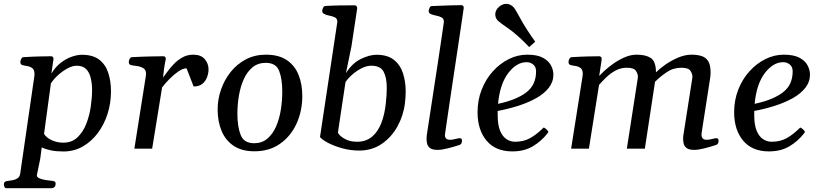

<svg xmlns="http://www.w3.org/2000/svg" viewBox="-61 -783 4319 1011"><path d="M-27.3 208Q-35.2 208 -37.8 200.7Q-40.5 193.4 -40.5 188Q-40.5 178.7 -35.6 174.8Q-30.8 170.9 -21 169.9Q-8.8 168.5 5.9 165.8Q20.5 163.1 31.7 155.5Q43 147.9 45.4 131.3L119.6 -379.9Q120.1 -383.3 120.4 -386.5Q120.6 -389.6 120.6 -392.6Q120.6 -416 108.6 -424.6Q96.7 -433.1 81.3 -435.3Q65.9 -437.5 55.2 -440.9Q50.3 -442.9 48.1 -447Q45.9 -451.2 46.4 -460.4Q47.4 -466.3 51.3 -473.9Q55.2 -481.4 61 -481.9Q108.9 -484.9 148.4 -485.8Q188 -486.8 208.5 -486.8Q212.4 -486.8 216.6 -483.9Q220.7 -481 220.7 -472.2L209.5 -395.5Q231 -431.2 259.5 -452.9Q288.1 -474.6 317.4 -484.6Q346.7 -494.6 369.6 -494.6Q428.7 -494.6 462.2 -468.3Q495.6 -441.9 509.5 -398.2Q523.4 -354.5 523.4 -301.8Q523.4 -240.2 505.4 -183.6Q487.3 -127 453.9 -82.3Q420.4 -37.6 374.5 -11.5Q328.6 14.6 273.4 14.6Q235.4 14.6 207.3 8.8Q179.2 2.9 158.7 -6.8L150.9 52.7L133.3 138.7Q131.8 149.4 145.3 155.5Q158.7 161.6 178.7 164.8Q198.7 168 217.8 169.9Q231.9 171.4 231.9 183.1Q231.9 196.8 225.3 202.4Q218.8 208 211.9 208ZM272 -31.7Q317.4 -31.7 346.9 -59.8Q376.5 -87.9 393.3 -131.1Q410.2 -174.3 417 -221.9Q423.8 -269.5 423.8 -308.1Q423.8 -341.3 417.2 -370.8Q410.6 -400.4 393.1 -418.7Q375.5 -437 342.3 -437Q321.3 -437 295.4 -423.3Q269.5 -409.7 245.8 -388.4Q222.2 -367.2 207 -343.8L170.9 -77.6Q185.5 -56.2 213.1 -43.9Q240.7 -31.7 272 -31.7Z M797.4 -374.5Q805.7 -384.8 819.6 -404.3Q833.5 -423.8 853.5 -444.8Q873.5 -465.8 899.2 -480.5Q924.8 -495.1 956.5 -495.1Q997.1 -495.1 1017.1 -471.7Q1037.1 -448.2 1037.1 -417.5Q1037.1 -398.9 1029.8 -377.9Q1022.5 -356.9 1005.4 -342.3Q988.3 -327.6 958.5 -327.6L921.4 -423.3Q901.9 -423.3 877.7 -406.5Q853.5 -389.6 830.6 -366.2Q807.6 -342.8 792.5 -322.8L740.2 0H646.5L706.5 -379.9Q708 -388.2 708 -394Q708 -416.5 692.1 -425Q676.3 -433.6 656.7 -435.8Q637.2 -438 626.5 -440.9Q617.2 -445.3 617.2 -455.6Q617.2 -465.3 621.8 -473.4Q626.5 -481.4 632.3 -481.9Q686.5 -484.9 732.9 -485.8Q779.3 -486.8 799.8 -486.8Q803.7 -486.8 807.9 -483.9Q812 -481 812 -472.2Q812 -472.2 807.4 -449.2Q802.7 -426.3 797.4 -374.5Z M1085 -207Q1085 -260.3 1102.8 -311.5Q1120.6 -362.8 1153.8 -404.3Q1187 -445.8 1233.9 -470.5Q1280.8 -495.1 1338.9 -495.1Q1407.2 -495.1 1449.5 -466.3Q1491.7 -437.5 1511.2 -388.4Q1530.8 -339.4 1530.8 -277.3Q1530.8 -198.7 1500.5 -132.3Q1470.2 -65.9 1413.8 -26.1Q1357.4 13.7 1278.8 13.7Q1212.4 13.7 1169.4 -15.1Q1126.5 -43.9 1105.7 -93.8Q1085 -143.6 1085 -207ZM1276.9 -28.8Q1317.9 -28.8 1346.2 -52.5Q1374.5 -76.2 1392.1 -115.7Q1409.7 -155.3 1417.5 -203.6Q1425.3 -252 1425.3 -301.3Q1425.3 -368.2 1408.7 -410.2Q1392.1 -452.1 1338.4 -452.1Q1297.4 -452.1 1268.8 -428.7Q1240.2 -405.3 1222.7 -366.2Q1205.1 -327.1 1197 -279.5Q1189 -231.9 1189 -183.6Q1189 -115.7 1206.3 -72.3Q1223.6 -28.8 1276.9 -28.8Z M1624 -61.5 1715.3 -668Q1715.3 -685.5 1702.4 -691.7Q1689.5 -697.8 1672.9 -700.7Q1656.2 -703.6 1644.5 -710.4Q1642.1 -711.9 1640.1 -713.9Q1638.2 -715.8 1637 -718.8Q1635.7 -721.7 1635.7 -726.6Q1635.7 -731.9 1640.1 -741.5Q1644.5 -751 1651.4 -751.5Q1690.4 -753.9 1726.6 -754.4Q1762.7 -754.9 1787.1 -754.9Q1793 -754.9 1798.3 -754.9Q1803.7 -754.9 1807.6 -754.9Q1811.5 -754.9 1815.7 -751.2Q1819.8 -747.6 1819.8 -739.3Q1819.8 -738.8 1819.6 -737.5Q1819.3 -736.3 1819.3 -735.4L1789.6 -539.1L1760.7 -397.9Q1793.9 -450.7 1839.4 -472.7Q1884.8 -494.6 1921.4 -494.6Q1979.5 -494.6 2013.2 -467.8Q2046.9 -440.9 2061 -397Q2075.2 -353 2075.2 -301.3Q2075.2 -272.9 2071.3 -240.2Q2063.5 -174.8 2032 -117.7Q2000.5 -60.5 1949.2 -25.4Q1897.9 9.8 1830.1 9.8Q1783.7 9.8 1740.2 -2.4Q1696.8 -14.6 1665.5 -31.2Q1634.3 -47.9 1624 -61.5ZM1758.3 -351.1 1718.3 -84.5Q1725.6 -68.4 1752.9 -52.5Q1780.3 -36.6 1818.8 -36.6Q1866.2 -36.6 1897.7 -63Q1929.2 -89.4 1947 -135.5Q1964.8 -181.6 1970.7 -240.2Q1973.1 -262.2 1974.4 -282.5Q1975.6 -302.7 1975.6 -320.8Q1975.6 -374.5 1958.7 -405.8Q1941.9 -437 1894 -437Q1870.1 -437 1844 -424.1Q1817.9 -411.1 1795.2 -391.4Q1772.5 -371.6 1758.3 -351.1Z M2186 -69.3Q2187.5 -79.6 2193.1 -116.2Q2198.7 -152.8 2207 -206.5Q2215.3 -260.3 2224.6 -321.8Q2233.9 -383.3 2243.2 -443.6Q2252.4 -503.9 2259.8 -554Q2267.1 -604 2271.7 -635Q2276.4 -666 2276.4 -668Q2276.4 -684.6 2264.2 -691.2Q2252 -697.8 2236.3 -700.7Q2220.7 -703.6 2208.5 -708.3Q2196.3 -712.9 2196.3 -725.1Q2196.3 -729.5 2200.2 -740Q2204.1 -750.5 2211.9 -751Q2261.2 -753.4 2304.4 -754.6Q2347.7 -755.9 2368.7 -755.9Q2372.6 -755.9 2376.7 -752.9Q2380.9 -750 2380.9 -741.2Q2380.9 -740.7 2376.7 -712.4Q2372.6 -684.1 2365.5 -636.7Q2358.4 -589.4 2349.6 -530.3Q2340.8 -471.2 2331.3 -408.2Q2321.8 -345.2 2313 -285.9Q2304.2 -226.6 2297.1 -178.7Q2290 -130.9 2285.9 -102.1Q2281.7 -73.2 2281.7 -71.8Q2281.7 -61 2287.8 -54Q2293.9 -46.9 2310.5 -46.9Q2320.8 -46.9 2336.4 -51Q2352.1 -55.2 2359.4 -55.2Q2363.8 -55.2 2367.7 -53.2Q2371.6 -51.3 2371.6 -40.5Q2371.6 -34.7 2368.9 -28.6Q2366.2 -22.5 2359.4 -20Q2325.7 -8.8 2294.2 -1.2Q2262.7 6.3 2244.6 6.3Q2216.3 6.3 2203.9 -3.2Q2191.4 -12.7 2188.2 -25.9Q2185.1 -39.1 2185.1 -49.8Q2185.1 -58.1 2185.5 -63.7Q2186 -69.3 2186 -69.3Z M2853 -390.6Q2853 -352.1 2828.9 -321Q2804.7 -290 2763.2 -266.6Q2721.7 -243.2 2669.2 -226.3Q2616.7 -209.5 2559.6 -198.7Q2559.6 -193.4 2559.6 -187.5Q2559.6 -181.6 2559.6 -175.8Q2559.6 -125 2572.3 -94.5Q2585 -64 2606 -50.3Q2627 -36.6 2650.9 -36.6Q2694.3 -36.6 2727.5 -54.2Q2760.7 -71.8 2794.9 -105Q2797.4 -107.9 2799.8 -110.1Q2802.2 -112.3 2805.7 -109.9Q2811 -106.9 2815.7 -102.8Q2820.3 -98.6 2823.7 -93.8Q2824.7 -92.3 2825.4 -91.3Q2826.2 -90.3 2826.2 -89.4Q2826.2 -86.9 2824.2 -84.7Q2822.3 -82.5 2821.3 -80.1Q2788.6 -38.6 2743.9 -12.2Q2699.2 14.2 2636.7 14.2Q2548.3 14.2 2501 -42.5Q2453.6 -99.1 2453.6 -191.9Q2453.6 -256.3 2475.6 -311.8Q2497.6 -367.2 2534.9 -408.2Q2572.3 -449.2 2618.9 -472.2Q2665.5 -495.1 2714.8 -495.1Q2768.6 -495.1 2798.6 -478.5Q2828.6 -461.9 2840.8 -437.7Q2853 -413.6 2853 -390.6ZM2712.4 -455.6Q2658.7 -455.6 2615 -397.9Q2571.3 -340.3 2561.5 -236.3Q2658.7 -256.8 2710.7 -296.9Q2762.7 -336.9 2761.7 -409.2Q2761.2 -432.1 2746.1 -443.8Q2731 -455.6 2712.4 -455.6ZM2725.6 -535.2Q2661.1 -602.1 2616.2 -632.8Q2571.3 -663.6 2560.5 -674.3Q2546.9 -688 2546.9 -708Q2546.9 -717.3 2551.3 -727.3Q2555.7 -737.3 2566.4 -746.6Q2584.5 -762.7 2604 -762.7Q2616.2 -762.7 2626.5 -757.6Q2636.7 -752.4 2643.1 -745.1Q2652.8 -734.4 2680.2 -683.6Q2707.5 -632.8 2757.3 -563.5Z M3678.7 -374 3633.8 -85.4Q3632.8 -77.6 3632.8 -73.7Q3632.8 -62 3638.9 -54.4Q3645 -46.9 3661.6 -46.9Q3671.9 -46.9 3687.5 -51Q3703.1 -55.2 3710.4 -55.2Q3714.8 -55.2 3718.8 -53.2Q3722.7 -51.3 3722.7 -40.5Q3722.7 -34.7 3720 -28.6Q3717.3 -22.5 3710.4 -20Q3676.8 -8.8 3645.3 -1.2Q3613.8 6.3 3595.7 6.3Q3567.4 6.3 3554.9 -3.2Q3542.5 -12.7 3539.3 -25.9Q3536.1 -39.1 3536.1 -49.8Q3536.1 -58.1 3536.6 -63.7Q3537.1 -69.3 3537.1 -69.3L3584.5 -372.1Q3585 -374.5 3585 -379.9Q3585 -394 3574.5 -410.2Q3564 -426.3 3526.4 -426.3Q3483.4 -426.3 3448.7 -402.3Q3414.1 -378.4 3388.2 -352.5L3334.5 0H3239.7L3297.4 -372.1Q3297.9 -374.5 3297.9 -379.9Q3297.9 -394 3287.4 -410.2Q3276.9 -426.3 3239.3 -426.3Q3207 -426.3 3179.9 -411.4Q3152.8 -396.5 3131.1 -375.5Q3109.4 -354.5 3093.3 -335.9L3040 0H2946.3L3006.3 -379.9Q3007.8 -388.2 3007.8 -394Q3007.8 -416.5 2995.8 -425Q2983.9 -433.6 2968.3 -435.8Q2952.6 -438 2941.9 -440.9Q2932.6 -445.3 2932.6 -455.6Q2932.6 -456.5 2932.9 -457.8Q2933.1 -459 2933.1 -460.4Q2933.1 -466.3 2937.5 -473.9Q2941.9 -481.4 2947.8 -481.9Q2995.6 -484.9 3035.2 -485.8Q3074.7 -486.8 3095.2 -486.8Q3099.1 -486.8 3103.8 -482.9Q3108.4 -479 3106.9 -467.3L3094.2 -383.3Q3102.1 -392.1 3121.6 -410.2Q3141.1 -428.2 3168.7 -447.8Q3196.3 -467.3 3228 -481.2Q3259.8 -495.1 3291.5 -495.1Q3339.4 -495.1 3366 -477.5Q3392.6 -460 3393.1 -402.3Q3410.6 -419.9 3441.2 -441.7Q3471.7 -463.4 3508.5 -479.2Q3545.4 -495.1 3580.1 -495.1Q3610.8 -495.1 3633.5 -487.8Q3656.2 -480.5 3668.5 -460.4Q3680.7 -440.4 3680.7 -401.9Q3680.7 -395.5 3680.2 -388.4Q3679.7 -381.3 3678.7 -374Z M4204.1 -390.6Q4204.1 -352.1 4179.9 -321Q4155.8 -290 4114.3 -266.6Q4072.8 -243.2 4020.3 -226.3Q3967.8 -209.5 3910.6 -198.7Q3910.6 -193.4 3910.6 -187.5Q3910.6 -181.6 3910.6 -175.8Q3910.6 -125 3923.3 -94.5Q3936 -64 3957 -50.3Q3978 -36.6 4002 -36.6Q4045.4 -36.6 4078.6 -54.2Q4111.8 -71.8 4146 -105Q4148.4 -107.9 4150.9 -110.1Q4153.3 -112.3 4156.7 -109.9Q4162.1 -106.9 4166.7 -102.8Q4171.4 -98.6 4174.8 -93.8Q4175.8 -92.3 4176.5 -91.3Q4177.2 -90.3 4177.2 -89.4Q4177.2 -86.9 4175.3 -84.7Q4173.3 -82.5 4172.4 -80.1Q4139.6 -38.6 4095 -12.2Q4050.3 14.2 3987.8 14.2Q3899.4 14.2 3852.1 -42.5Q3804.7 -99.1 3804.7 -191.9Q3804.7 -256.3 3826.7 -311.8Q3848.6 -367.2 3886 -408.2Q3923.3 -449.2 3970 -472.2Q4016.6 -495.1 4065.9 -495.1Q4119.6 -495.1 4149.7 -478.5Q4179.7 -461.9 4191.9 -437.7Q4204.1 -413.6 4204.1 -390.6ZM4063.5 -455.6Q4009.8 -455.6 3966.1 -397.9Q3922.4 -340.3 3912.6 -236.3Q4009.8 -256.8 4061.8 -296.9Q4113.8 -336.9 4112.8 -409.2Q4112.3 -432.1 4097.2 -443.8Q4082 -455.6 4063.5 -455.6Z"/></svg>

Font: Gelasio
Style: Italic
Weight: 400
Italic angle: -8.5°
Designer: Eben Sorkin
Foundry: Eben Sorkin
Version: Version 1.008